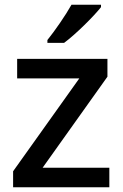

<svg xmlns="http://www.w3.org/2000/svg" viewBox="-20 -786 515 806"><path d="M404 -756V-766H280C255 -721 209 -655 179 -618V-606H249C298 -642 375 -719 404 -756ZM439 0V-82H159L431 -464V-539H52V-457H313L35 -67V0Z"/></svg>

Font: Noto Sans Malayalam Medium
Style: Regular
Weight: 500
Designer: Jelle Bosma - Monotype Design Team
Foundry: Monotype Imaging Inc.
Version: Version 2.104